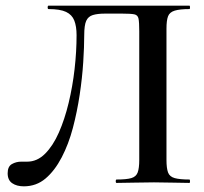

<svg xmlns="http://www.w3.org/2000/svg" viewBox="-20 -645 721 677"><path d="M64 12Q39 12 23 1Q7 -10 7 -34Q7 -58 22 -66.5Q37 -75 55 -75Q60 -75 65.5 -75Q71 -75 76 -75Q111 -75 139 -103Q167 -131 187.5 -177.5Q208 -224 222 -282Q236 -340 243 -401.5Q250 -463 250 -521Q250 -552 242 -572.5Q234 -593 213 -603Q192 -613 151 -613Q148 -613 148 -619Q148 -625 151 -625Q157 -625 186 -625Q215 -625 258.5 -625Q302 -625 352.5 -625Q403 -625 453.5 -625Q504 -625 547 -625Q590 -625 617 -625Q644 -625 648 -625Q650 -625 650 -619Q650 -613 648 -613Q614 -613 596 -607.5Q578 -602 572.5 -587.5Q567 -573 567 -544V-81Q567 -52 572.5 -37Q578 -22 596 -17Q614 -12 648 -12Q650 -12 650 -6Q650 0 648 0Q623 0 590.5 -1Q558 -2 523 -2Q485 -2 451.5 -1Q418 0 391 0Q388 0 388 -6Q388 -12 391 -12Q426 -12 443 -17Q460 -22 465.5 -37Q471 -52 471 -81V-535Q471 -566 468.5 -579Q466 -592 453.5 -594.5Q441 -597 411 -597H350Q324 -597 307.5 -592Q291 -587 284 -571.5Q277 -556 277 -521Q277 -481 273.5 -426Q270 -371 261 -311Q252 -251 237 -194Q222 -137 197.5 -90Q173 -43 140.5 -15.5Q108 12 64 12Z"/></svg>

Font: Cormorant SemiBold
Style: Regular
Weight: 600
Designer: Christian Thalmann (Catharsis Fonts)
Foundry: Catharsis Fonts
Version: Version 4.000